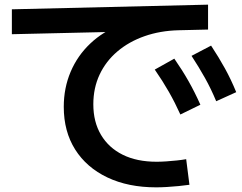

<svg xmlns="http://www.w3.org/2000/svg" viewBox="-20 -758 1040 825"><path d="M651 47Q531 47 441.5 4.5Q352 -38 303 -115.5Q254 -193 254 -299Q254 -380 283.5 -449.5Q313 -519 368 -571Q423 -623 497 -651L507 -622L31 -611V-718L874 -738V-631L747 -628Q668 -626 601 -602.5Q534 -579 484.5 -537Q435 -495 408 -437.5Q381 -380 381 -310Q381 -234 414 -178.5Q447 -123 507.5 -93Q568 -63 653 -63Q671 -63 694 -64.5Q717 -66 740 -68.5Q763 -71 780 -74L794 36Q773 39 747.5 41.5Q722 44 697 45.5Q672 47 651 47ZM755 -266Q732 -317 705.5 -363.5Q679 -410 645 -459L729 -506Q763 -457 790 -409.5Q817 -362 841 -308ZM909 -323Q887 -376 861 -422.5Q835 -469 803 -518L887 -562Q920 -512 946.5 -464Q973 -416 995 -362Z"/></svg>

Font: M PLUS 1 Code SemiBold
Style: Regular
Weight: 600
Designer: Coji Morishita
Foundry: UNDERFOREST DESIGN
Version: Version 1.005